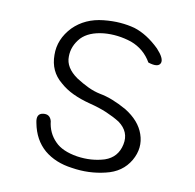

<svg xmlns="http://www.w3.org/2000/svg" viewBox="-62 -547 623 612"><g transform="rotate(10 250.0 -241.0)"><path d="M390 -374Q367 -414 324 -430Q279 -445 234 -441Q186 -436 162 -411Q137 -383 137 -349Q136 -313 176 -285Q196 -272 216 -262.5Q236 -253 256 -249Q295 -242 343 -215Q390 -186 404 -145Q419 -102 395 -60Q370 -17 317 -5Q264 8 208 -1Q154 -8 118 -38Q82 -69 72 -122Q65 -152 88 -155Q110 -158 116 -136Q120 -98 146 -72Q169 -48 218 -40Q265 -33 307 -46Q348 -60 357 -103Q366 -145 329 -172Q310 -184 285.5 -194.5Q261 -205 229 -213Q198 -221 173.5 -232.5Q149 -244 130 -261Q91 -293 91 -346Q90 -397 129 -438Q167 -476 226 -482Q255 -485 280 -483Q305 -481 327 -475Q369 -462 409 -423Q435 -395 430 -380Q424 -363 390 -374Z"/></g></svg>

Font: Yomogi
Style: Regular
Weight: 400
Designer: satsuyako
Foundry: satsuyako
Version: Version 3.100